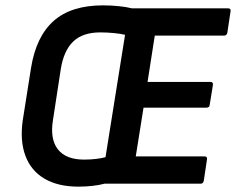

<svg xmlns="http://www.w3.org/2000/svg" viewBox="-20 -686 881 717"><path d="M273 11Q197 11 146.5 -18.5Q96 -48 75 -104Q54 -160 65 -237L96 -433Q115 -550 180.5 -608Q246 -666 365 -666Q394 -666 423.5 -663Q453 -660 472 -655H831Q843 -655 841 -644L829 -564Q827 -553 816 -553H558L531 -380H766Q777 -380 775 -368L763 -294Q762 -284 751 -284H516L487 -102H743Q755 -102 753 -91L741 -11Q739 0 729 0H370Q352 5 326.5 8Q301 11 273 11ZM294 -90Q318 -90 338.5 -92.5Q359 -95 374 -99L447 -556Q431 -560 405.5 -562.5Q380 -565 354 -565Q289 -565 253.5 -531Q218 -497 207 -428L178 -239Q166 -167 196 -128.5Q226 -90 294 -90Z"/></svg>

Font: Sofia Sans Semi Condensed
Style: Bold Italic
Weight: 700
Italic angle: -9°
Version: Version 4.100